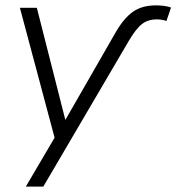

<svg xmlns="http://www.w3.org/2000/svg" viewBox="-20 -514 656 714"><path d="M412 -397Q442 -448 475.5 -471Q509 -494 560 -494Q594 -494 616 -486L599 -436Q591 -439 581 -440.5Q571 -442 563 -442Q531 -442 508.5 -425Q486 -408 459 -362L141 180H76L183 -2L54 -485H117L223 -68Z"/></svg>

Font: Nunito Sans Light
Style: Italic
Weight: 300
Italic angle: -9°
Designer: Vernon Adams
Foundry: Vernon Adams
Version: Version 3.006; ttfautohint (v1.8.3)